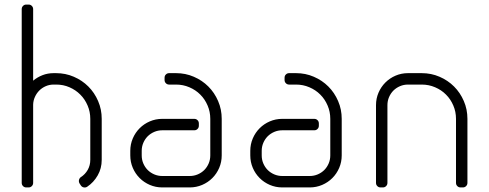

<svg xmlns="http://www.w3.org/2000/svg" viewBox="-20 -820 2140 840"><path d="M375 -300V-120.5C375 -104.5 371.2 -89.9 363.8 -76.8C356.2 -63.6 346.2 -53 333.5 -45C329.2 -41.7 326.5 -37.4 325.5 -32.2C324.5 -27.1 325.3 -22.2 328 -17.5L333.5 -9C336.5 -4.3 340.8 -1.4 346.2 -0.2C351.8 0.9 356.8 0 361.5 -3C380.5 -15.7 395.8 -32.2 407.5 -52.8C419.2 -73.2 425 -95.8 425 -120.5V-300C425 -327.7 419.8 -353.7 409.2 -378C398.8 -402.3 384.5 -423.5 366.5 -441.5C348.5 -459.5 327.3 -473.8 303 -484.2C278.7 -494.8 252.7 -500 225 -500H215C197.7 -500 181.4 -497.1 166.2 -491.2C151.1 -485.4 137.3 -477.3 125 -467V-780C125 -785.7 123.1 -790.4 119.2 -794.2C115.4 -798.1 110.7 -800 105 -800H95C89.3 -800 84.6 -798.1 80.8 -794.2C76.9 -790.4 75 -785.7 75 -780V-20C75 -14.3 76.9 -9.6 80.8 -5.8C84.6 -1.9 89.3 0 95 0H105C110.7 0 115.4 -1.9 119.2 -5.8C123.1 -9.6 125 -14.3 125 -20V-362C125.3 -374 127.9 -385.3 132.8 -396C137.6 -406.7 144 -416 152 -424C160 -432 169.4 -438.3 180.2 -443C191.1 -447.7 202.7 -450 215 -450H226C246.7 -450 266 -446.1 284 -438.2C302 -430.4 317.8 -419.8 331.2 -406.2C344.8 -392.8 355.4 -376.8 363.2 -358.5C371.1 -340.2 375 -320.7 375 -300Z M690 0H810C829.3 0 847.5 -3.7 864.5 -11C881.5 -18.3 896.3 -28.3 909 -41C921.7 -53.7 931.7 -68.5 939 -85.5C946.3 -102.5 950 -120.7 950 -140V-300C950 -327.7 944.8 -353.7 934.2 -378C923.8 -402.3 909.5 -423.5 891.5 -441.5C873.5 -459.5 852.3 -473.8 828 -484.2C803.7 -494.8 777.7 -500 750 -500H720C714.3 -500 709.6 -498.1 705.8 -494.2C701.9 -490.4 700 -485.7 700 -480V-470C700 -464.3 701.9 -459.6 705.8 -455.8C709.6 -451.9 714.3 -450 720 -450H750C770.7 -450 790.2 -446.1 808.5 -438.2C826.8 -430.4 842.8 -419.8 856.2 -406.2C869.8 -392.8 880.4 -376.8 888.2 -358.5C896.1 -340.2 900 -320.7 900 -300V-140C900 -127.7 897.7 -116 893 -105C888.3 -94 881.9 -84.4 873.8 -76.2C865.6 -68.1 856 -61.7 845 -57C834 -52.3 822.3 -50 810 -50H690C677.7 -50 666 -52.3 655 -57C644 -61.7 634.4 -68.1 626.2 -76.2C618.1 -84.4 611.7 -94 607 -105C602.3 -116 600 -127.7 600 -140V-160C600 -172.3 602.3 -184 607 -195C611.7 -206 618.1 -215.6 626.2 -223.8C634.4 -231.9 644 -238.3 655 -243C666 -247.7 677.7 -250 690 -250H830C835.7 -250 840.4 -251.9 844.2 -255.8C848.1 -259.6 850 -264.3 850 -270V-280C850 -285.7 848.1 -290.4 844.2 -294.2C840.4 -298.1 835.7 -300 830 -300H690C670.7 -300 652.5 -296.3 635.5 -289C618.5 -281.7 603.7 -271.7 591 -259C578.3 -246.3 568.3 -231.5 561 -214.5C553.7 -197.5 550 -179.3 550 -160V-140C550 -120.7 553.7 -102.5 561 -85.5C568.3 -68.5 578.3 -53.7 591 -41C603.7 -28.3 618.5 -18.3 635.5 -11C652.5 -3.7 670.7 0 690 0Z M1215 0H1335C1354.3 0 1372.5 -3.7 1389.5 -11C1406.5 -18.3 1421.3 -28.3 1434 -41C1446.7 -53.7 1456.7 -68.5 1464 -85.5C1471.3 -102.5 1475 -120.7 1475 -140V-300C1475 -327.7 1469.8 -353.7 1459.2 -378C1448.8 -402.3 1434.5 -423.5 1416.5 -441.5C1398.5 -459.5 1377.3 -473.8 1353 -484.2C1328.7 -494.8 1302.7 -500 1275 -500H1245C1239.3 -500 1234.6 -498.1 1230.8 -494.2C1226.9 -490.4 1225 -485.7 1225 -480V-470C1225 -464.3 1226.9 -459.6 1230.8 -455.8C1234.6 -451.9 1239.3 -450 1245 -450H1275C1295.7 -450 1315.2 -446.1 1333.5 -438.2C1351.8 -430.4 1367.8 -419.8 1381.2 -406.2C1394.8 -392.8 1405.4 -376.8 1413.2 -358.5C1421.1 -340.2 1425 -320.7 1425 -300V-140C1425 -127.7 1422.7 -116 1418 -105C1413.3 -94 1406.9 -84.4 1398.8 -76.2C1390.6 -68.1 1381 -61.7 1370 -57C1359 -52.3 1347.3 -50 1335 -50H1215C1202.7 -50 1191 -52.3 1180 -57C1169 -61.7 1159.4 -68.1 1151.2 -76.2C1143.1 -84.4 1136.7 -94 1132 -105C1127.3 -116 1125 -127.7 1125 -140V-160C1125 -172.3 1127.3 -184 1132 -195C1136.7 -206 1143.1 -215.6 1151.2 -223.8C1159.4 -231.9 1169 -238.3 1180 -243C1191 -247.7 1202.7 -250 1215 -250H1355C1360.7 -250 1365.4 -251.9 1369.2 -255.8C1373.1 -259.6 1375 -264.3 1375 -270V-280C1375 -285.7 1373.1 -290.4 1369.2 -294.2C1365.4 -298.1 1360.7 -300 1355 -300H1215C1195.7 -300 1177.5 -296.3 1160.5 -289C1143.5 -281.7 1128.7 -271.7 1116 -259C1103.3 -246.3 1093.3 -231.5 1086 -214.5C1078.7 -197.5 1075 -179.3 1075 -160V-140C1075 -120.7 1078.7 -102.5 1086 -85.5C1093.3 -68.5 1103.3 -53.7 1116 -41C1128.7 -28.3 1143.5 -18.3 1160.5 -11C1177.5 -3.7 1195.7 0 1215 0Z M1765 -450H1825C1845.7 -450 1865.2 -446.1 1883.5 -438.2C1901.8 -430.4 1917.8 -419.8 1931.2 -406.2C1944.8 -392.8 1955.4 -376.8 1963.2 -358.5C1971.1 -340.2 1975 -320.7 1975 -300V-20C1975 -14.3 1976.9 -9.6 1980.8 -5.8C1984.6 -1.9 1989.3 0 1995 0H2005C2010.7 0 2015.4 -1.9 2019.2 -5.8C2023.1 -9.6 2025 -14.3 2025 -20V-300C2025 -327.7 2019.8 -353.7 2009.2 -378C1998.8 -402.3 1984.5 -423.5 1966.5 -441.5C1948.5 -459.5 1927.3 -473.8 1903 -484.2C1878.7 -494.8 1852.7 -500 1825 -500H1765C1745.7 -500 1727.5 -496.3 1710.5 -489C1693.5 -481.7 1678.7 -471.7 1666 -459C1653.3 -446.3 1643.3 -431.5 1636 -414.5C1628.7 -397.5 1625 -379.3 1625 -360V-20C1625 -14.3 1626.9 -9.6 1630.8 -5.8C1634.6 -1.9 1639.3 0 1645 0H1655C1660.7 0 1665.4 -1.9 1669.2 -5.8C1673.1 -9.6 1675 -14.3 1675 -20V-360C1675 -372.3 1677.3 -384 1682 -395C1686.7 -406 1693.1 -415.6 1701.2 -423.8C1709.4 -431.9 1719 -438.3 1730 -443C1741 -447.7 1752.7 -450 1765 -450Z"/></svg>

Font: lerotica
Style: Regular
Weight: 400
Designer: defharo
Foundry: deFharo
Version: Version 1.001 2011